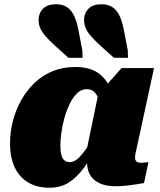

<svg xmlns="http://www.w3.org/2000/svg" viewBox="-20 -867 749 900"><path d="M518 -317 459 -338Q453 -370 445 -395Q437 -420 423.5 -434.5Q410 -449 386 -449Q361 -449 341.5 -430Q322 -411 307 -380.5Q292 -350 282 -314Q272 -278 267.5 -244Q263 -210 263 -184Q263 -156 268 -139Q273 -122 283 -114.5Q293 -107 307 -107Q325 -107 342 -121Q359 -135 380 -164Q401 -193 429 -237L447 -198Q409 -129 375 -82.5Q341 -36 302.5 -11.5Q264 13 211 13Q154 13 112.5 -11.5Q71 -36 49 -82.5Q27 -129 27 -194Q27 -248 40.5 -300Q54 -352 79.5 -397.5Q105 -443 142 -478.5Q179 -514 227 -533.5Q275 -553 333 -553Q401 -553 442 -523.5Q483 -494 501 -441.5Q519 -389 518 -317ZM702 -548 634 -234Q628 -204 623 -183.5Q618 -163 615.5 -149.5Q613 -136 613 -128Q613 -115 620.5 -109.5Q628 -104 640 -104Q652 -104 661 -105.5Q670 -107 676 -107L655 -9Q638 -6 616.5 -2.5Q595 1 571 3.5Q547 6 520 6Q479 6 449 -7Q419 -20 403.5 -45Q388 -70 388 -108Q388 -114 388 -120Q388 -126 388 -136L378 -124L441 -428L454 -440L550 -548ZM558 -739 579 -631 580 -596H514L455 -649Q423 -678 405.5 -698.5Q388 -719 381 -736.5Q374 -754 374 -774Q374 -805 394.5 -826Q415 -847 455 -847Q499 -847 523 -819.5Q547 -792 558 -739ZM345 -739 366 -631 367 -596H301L242 -649Q210 -678 192.5 -698.5Q175 -719 168 -736.5Q161 -754 161 -774Q161 -805 181.5 -826Q202 -847 242 -847Q286 -847 310 -819.5Q334 -792 345 -739Z"/></svg>

Font: Roboto Serif 20pt Black
Style: Italic
Weight: 900
Italic angle: -10°
Version: Version 1.008